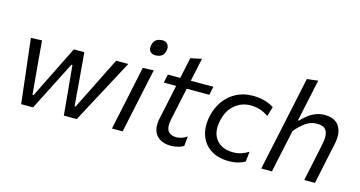

<svg xmlns="http://www.w3.org/2000/svg" viewBox="-79 -1081 2686 1431"><g transform="rotate(15 1264.0 -365.5)"><path d="M135 0Q129.5 -46.5 124 -93.5Q118.5 -140.5 113 -187.5L102.5 -277.5Q90 -386 77 -496L162 -499.5Q167.5 -437 173.2 -370.5Q179 -304 184.5 -243L198.5 -88.5H206.5L284 -245.5Q315 -307.5 345.8 -370Q376.5 -432.5 408.5 -496H489.5Q494.5 -436 499.8 -372.5Q505 -309 510.5 -247.5L523.5 -88.5H531.5L611.5 -248.5Q641.5 -309.5 674.5 -375.2Q707.5 -441 735 -496H828.5Q799 -440.5 770 -386Q741 -331.5 711.5 -276.5L665 -189.5Q639 -141 613.8 -93.5Q588.5 -46 564 0H464Q459 -55.5 453.2 -118Q447.5 -180.5 442 -236.5L428.5 -381H420.5L346.5 -235Q317.5 -178.5 286.8 -118Q256 -57.5 227 0Z M835.5 0Q847 -55 858 -106Q869 -157 882 -219L892.5 -268.5Q906.5 -336 917.8 -388.8Q929 -441.5 940.5 -496L1024 -499Q1012 -442.5 1000.8 -390Q989.5 -337.5 975 -268.5L964.5 -219Q951.5 -157 940.5 -106Q929.5 -55 918 0ZM1005 -610.5Q978 -610.5 964.2 -628.2Q950.5 -646 957.5 -677.5Q963.5 -707.5 983.2 -720Q1003 -732.5 1030.5 -732.5Q1057.5 -732.5 1071 -713.5Q1084.5 -694.5 1078.5 -665.5Q1072 -634.5 1052.8 -622.5Q1033.5 -610.5 1005 -610.5Z M1293 11Q1216.5 11 1178.8 -34.2Q1141 -79.5 1159.5 -166.5Q1175 -240 1189 -305Q1203 -370 1215.5 -430.5H1120L1134 -496H1229.5Q1238.5 -539 1246.8 -577.2Q1255 -615.5 1263.5 -657L1349 -675Q1338.5 -625.5 1330 -585.2Q1321.5 -545 1311 -496H1485.5L1471.5 -430.5H1297L1243.5 -179Q1230.5 -117 1250.2 -89Q1270 -61 1315 -61Q1334 -61 1355.5 -67.8Q1377 -74.5 1397 -89L1389.5 -13.5Q1375 -4 1347.5 3.5Q1320 11 1293 11Z M1740.5 10Q1655.5 10 1599 -26.5Q1542.5 -63 1520 -127.5Q1497.5 -192 1515 -276Q1529.5 -344.5 1567 -396.8Q1604.5 -449 1661 -478.2Q1717.5 -507.5 1788 -507.5Q1883 -507.5 1952 -464L1929.5 -389Q1894 -414.5 1860 -424.2Q1826 -434 1790 -434Q1721.5 -434 1669 -390.5Q1616.5 -347 1599 -266.5Q1578 -171 1622 -116.5Q1666 -62 1753 -62Q1785 -62 1814.8 -71.5Q1844.5 -81 1871 -98L1862.5 -20Q1842 -8 1810 1Q1778 10 1740.5 10Z M1987.5 0Q1999 -55 2010 -106.5Q2021 -158 2034 -218.5L2092.5 -493.5Q2105.5 -556 2118.2 -615.2Q2131 -674.5 2143 -732L2228 -742Q2203 -623.5 2175 -493.5L2159 -418H2167Q2184 -437.5 2210 -458.5Q2236 -479.5 2269.2 -493.8Q2302.5 -508 2341 -508Q2423 -508 2455.5 -456Q2488 -404 2468.5 -314.5Q2460 -275 2448 -219Q2435 -157 2424.2 -106.2Q2413.5 -55.5 2402 0H2319Q2331 -55.5 2341.5 -106.2Q2352 -157 2364.5 -215.5L2381.5 -297Q2395 -360 2378 -395Q2361 -430 2303 -430Q2254 -430 2215 -401.2Q2176 -372.5 2140.5 -331L2115.5 -214.5Q2103 -156.5 2092.2 -105.8Q2081.5 -55 2070 0Z"/></g></svg>

Font: Commissioner
Style: Italic
Weight: 400
Italic angle: -12°
Designer: Kostas Bartsokas
Foundry: Kostas Bartsokas
Version: Version 1.000; ttfautohint (v1.8.3)